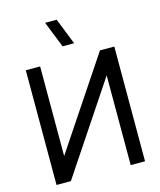

<svg xmlns="http://www.w3.org/2000/svg" viewBox="-138 -1066 972 1164"><g transform="rotate(-15 348.0 -484.0)"><path d="M395.5 -802.5H323L257.5 -967.5H330ZM160 0H70V-720H160V-157.5L535.5 -720H625.5V0H535.5V-563Z"/></g></svg>

Font: CCSD_manrope Medium
Style: Regular
Weight: 500
Designer: Mikhail Sharanda
Foundry: Mikhail Sharanda
Version: Version 4.503